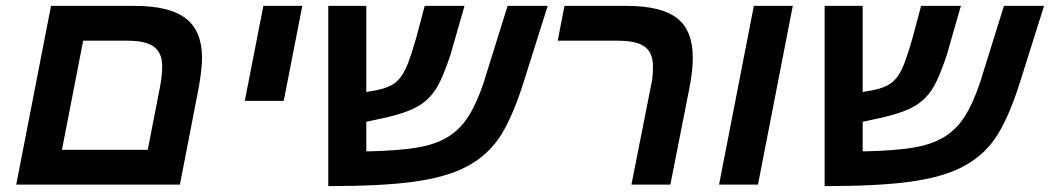

<svg xmlns="http://www.w3.org/2000/svg" viewBox="-20 -626 3560 651"><path d="M530 -401Q530 -446 502.5 -467Q475 -488 412 -488H262L190 -118H481L523 -334Q530 -372 530 -401ZM590 0H35L153 -606H437Q555 -606 610 -563.5Q665 -521 665 -430Q665 -409 662 -384Q659 -359 654 -330Z M873 -606H1005L942 -284H810Z M1420 -606H1555L1507 -439Q1490 -388 1474 -353.5Q1458 -319 1435.5 -295.5Q1413 -272 1380.5 -257Q1348 -242 1299 -230L1222 -213V-113H1233Q1327 -115 1390.5 -125Q1454 -135 1496.5 -160.5Q1539 -186 1567 -229.5Q1595 -273 1619 -343L1701 -606H1837L1755 -346Q1715 -220 1670 -155Q1627 -94 1558 -59Q1492 -25 1384 -10Q1277 5 1093 5V-606H1222V-314L1260 -321Q1288 -327 1307 -337Q1326 -347 1340 -366.5Q1354 -386 1365.5 -417Q1377 -448 1391 -497Z M2194 -401Q2194 -446 2167 -467Q2140 -488 2074 -488H1871L1894 -606H2105Q2222 -606 2275.5 -564.5Q2329 -523 2329 -430Q2329 -388 2318 -330L2253 0H2121L2187 -334Q2191 -350 2192.5 -367Q2194 -384 2194 -401Z M2536 -606H2668L2550 0H2418Z M3103 -606H3238L3190 -439Q3173 -388 3157 -353.5Q3141 -319 3118.5 -295.5Q3096 -272 3063.5 -257Q3031 -242 2982 -230L2905 -213V-113H2916Q3010 -115 3073.5 -125Q3137 -135 3179.5 -160.5Q3222 -186 3250 -229.5Q3278 -273 3302 -343L3384 -606H3520L3438 -346Q3398 -220 3353 -155Q3310 -94 3241 -59Q3175 -25 3067 -10Q2960 5 2776 5V-606H2905V-314L2943 -321Q2971 -327 2990 -337Q3009 -347 3023 -366.5Q3037 -386 3048.5 -417Q3060 -448 3074 -497Z"/></svg>

Font: Libra Sans Modern
Style: Bold Italic
Weight: 700
Italic angle: -12°
Foundry: Stefan Peev, Context Ltd
Version: Version 1.000